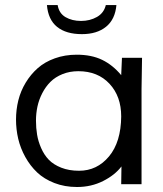

<svg xmlns="http://www.w3.org/2000/svg" viewBox="-20 -730 647 761"><path d="M284.2 -513.2Q342.8 -513.2 385 -492.7Q427.2 -472.2 460.4 -432.1L463.4 -501H543L541 -377.4V0H460.4L461.4 -70.3Q435.5 -36.1 388.7 -12.5Q341.8 11.2 285.2 11.2Q236.3 11.2 195.6 -4.6Q154.8 -20.5 127.2 -46.6Q99.6 -72.8 80.3 -107.7Q61 -142.6 52.2 -179.9Q43.5 -217.3 43.5 -255.9Q43.5 -295.4 52.7 -332.5Q62 -369.6 81.8 -402.3Q101.6 -435.1 129.4 -459.7Q157.2 -484.4 197.3 -498.8Q237.3 -513.2 284.2 -513.2ZM293.5 -53.2Q364.7 -53.2 412.1 -110.1Q459.5 -167 460.4 -268.6Q460.4 -348.1 414.1 -397.9Q367.7 -447.8 290.5 -447.8Q256.3 -447.8 227.8 -436.3Q199.2 -424.8 179.9 -405.5Q160.6 -386.2 147.5 -360.6Q134.3 -335 128.4 -307.6Q122.6 -280.3 122.6 -252Q122.6 -222.7 127 -196.3Q131.3 -169.9 143.1 -143.1Q154.8 -116.2 173.3 -96.9Q191.9 -77.6 222.7 -65.4Q253.4 -53.2 293.5 -53.2ZM399.4 -710H441.4Q436.5 -653.3 400.4 -624Q364.3 -594.7 304.7 -594.7Q242.2 -594.7 206.5 -623.3Q170.9 -651.9 166 -710H208.5Q213.9 -677.2 239.7 -662.1Q265.6 -647 301.3 -647Q336.4 -647 364.3 -662.8Q392.1 -678.7 399.4 -710Z"/></svg>

Font: RGR Online_21
Style: Regular
Weight: 400
Italic angle: -12°
Designer: vernon adams
Foundry: vernon adams
Version: Version 1.000